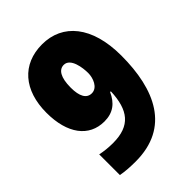

<svg xmlns="http://www.w3.org/2000/svg" viewBox="-211 -829 945 945"><g transform="rotate(-45 261.0 -357.0)"><path d="M490 -409C490 -613 395 -724 253 -724C114 -724 30 -627 30 -470C30 -325 95 -238 202 -238C263 -238 300 -268 324 -321H329C324 -195 277 -133 157 -133C125 -133 97 -136 69 -142V2C100 8 137 10 171 10C409 10 490 -174 490 -409ZM257 -577C304 -577 314 -500 314 -463C314 -429 296 -380 256 -380C220 -380 202 -413 202 -473C202 -545 224 -577 257 -577Z"/></g></svg>

Font: Noto Sans Khmer Condensed Black
Style: Regular
Weight: 900
Width: 3
Designer: Danh Hong and the Monotype Design Team
Foundry: Monotype Imaging Inc.
Version: Version 2.004